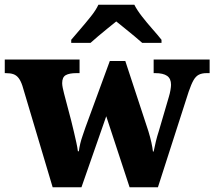

<svg xmlns="http://www.w3.org/2000/svg" viewBox="-25 -786 900 806"><path d="M69 -426Q62 -447 53 -458.5Q44 -470 31.5 -474.5Q19 -479 -1 -479H-5V-536H309V-479H296Q266 -479 251 -470.5Q236 -462 236 -437Q236 -429 238.5 -416.5Q241 -404 244 -393L274 -279Q280 -255 285.5 -231.5Q291 -208 295.5 -187.5Q300 -167 302 -151H306Q308 -167 312 -183.5Q316 -200 322 -217Q328 -234 334 -252L436 -530H501L598 -235Q602 -222 605 -210.5Q608 -199 610.5 -188Q613 -177 614.5 -167.5Q616 -158 617 -150H620Q625 -174 629.5 -193Q634 -212 643 -240L684 -380Q688 -393 690.5 -407.5Q693 -422 693 -430Q693 -456 676.5 -467.5Q660 -479 627 -479H620V-536H855V-479H842Q823 -479 810 -472.5Q797 -466 787.5 -449.5Q778 -433 767 -401L638 0H519L421 -298L317 0H196ZM274 -619Q290 -638 312.5 -664Q335 -690 356.5 -717Q378 -744 388 -766H539Q550 -744 571 -717Q592 -690 615 -664Q638 -638 653 -619V-606H572Q560 -617 540 -633.5Q520 -650 499 -667Q478 -684 463 -696Q448 -684 427 -667Q406 -650 386.5 -633.5Q367 -617 355 -606H274Z"/></svg>

Font: Noto Serif Armenian ExtraBold
Style: Regular
Weight: 800
Version: Version 2.007